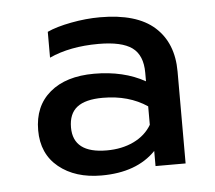

<svg xmlns="http://www.w3.org/2000/svg" viewBox="-37 -753 497 444"><g transform="rotate(-5 211.5 -531.5)"><path d="M182.1 -349.1Q121.1 -349.1 83 -380.1Q44.9 -411.1 44.9 -465.8Q44.9 -522 82.3 -553.5Q119.6 -585 185.1 -585Q253.4 -585 303.2 -557.1V-577.1Q303.2 -617.7 279.1 -635.3Q254.9 -652.8 201.2 -652.8Q134.8 -652.8 86.9 -630.9V-690.9Q107.9 -700.7 142.6 -707.3Q177.2 -713.9 210 -713.9Q294.9 -713.9 336.4 -676.8Q377.9 -639.6 377.9 -573.2V-359.9H308.1V-395Q263.7 -349.1 182.1 -349.1ZM199.2 -405.8Q234.4 -405.8 261.7 -418.9Q289.1 -432.1 303.2 -456.1V-499Q260.3 -527.8 200.2 -527.8Q159.7 -527.8 140.4 -512.7Q121.1 -497.6 121.1 -465.8Q121.1 -405.8 199.2 -405.8Z"/></g></svg>

Font: Prompt
Style: Regular
Weight: 400
Designer: Katatrad Team
Foundry: CadsonDemak
Version: Version 1.000;PS 001.000;hotconv 1.0.88;makeotf.lib2.5.64775